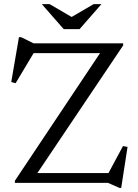

<svg xmlns="http://www.w3.org/2000/svg" viewBox="-20 -878 662 922"><path d="M571.5 -670V-660L159.5 -47H501L570.5 -176.5L592.5 -172.5L562 24.5H554L498 0H51.5V-10L460.5 -623H141.5L55 -478.5L34 -484L71 -699.5H81.5L141 -670ZM467 -858 362 -738H286L181 -858H218.5L324 -796.5L429.5 -858Z"/></svg>

Font: Newsreader Text
Style: Regular
Weight: 400
Designer: Hugues Gentile
Foundry: Production Type
Version: Version 1.002